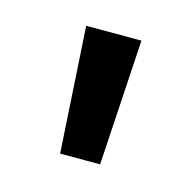

<svg xmlns="http://www.w3.org/2000/svg" viewBox="-47 -802 293 292"><g transform="rotate(15 100.0 -656.0)"><path d="M69 -557 57 -755H144L132 -557Z"/></g></svg>

Font: HostGroteskRegular
Style: Regular
Weight: 400
Designer: Doukan Karapınar based on Poppins by Indian Type Foundry, Jonny Pinhorn
Foundry: Element Type
Version: Version 1.001; ttfautohint (v1.8.4.7-5d5b)